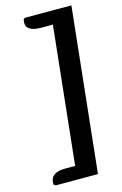

<svg xmlns="http://www.w3.org/2000/svg" viewBox="-128 -736 610 961"><g transform="rotate(-15 176.5 -255.0)"><path d="M345 -680 255 170H148L238 -680ZM260 -680 259 -611H168Q130 -611 109.5 -625Q89 -639 96 -672Q99 -680 108 -680ZM195 101 192 170H40Q26 170 26 157Q27 128 46.5 114.5Q66 101 104 101Z"/></g></svg>

Font: Alkatra SemiBold
Style: Regular
Weight: 600
Designer: Suman Bhandary
Version: Version 1.100;gftools[0.9.22]